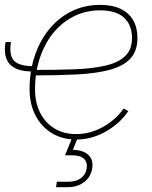

<svg xmlns="http://www.w3.org/2000/svg" viewBox="-34 -567 628 791"><path d="M99.6 -272.5Q33.7 -272.5 6.1 -302.7Q-21.5 -333 -11.2 -393.6H11.2Q2.4 -339.8 23.7 -317.1Q44.9 -294.4 103.5 -294.4ZM279.3 7.8Q222.7 7.8 179.4 -18.6Q136.2 -44.9 112.1 -91.6Q87.9 -138.2 87.9 -199.2Q87.9 -273.4 109.1 -336.7Q130.4 -399.9 169.2 -447.3Q208 -494.6 261.5 -520.8Q314.9 -546.9 378.4 -546.9Q428.7 -546.9 463.1 -530.3Q497.6 -513.7 514.9 -483.2Q532.2 -452.6 532.2 -411.1Q532.2 -356 502.2 -324.7Q472.2 -293.5 416.3 -278.8Q360.4 -264.2 281.7 -260.3Q203.1 -256.3 106.4 -256.3V-278.8Q197.8 -278.8 272 -281.5Q346.2 -284.2 399.4 -296.4Q452.6 -308.6 481.2 -335.4Q509.8 -362.3 509.8 -410.2Q509.8 -464.4 476.8 -494.4Q443.8 -524.4 378.4 -524.4Q319.8 -524.4 270.5 -499.8Q221.2 -475.1 185.5 -431.2Q149.9 -387.2 130.1 -327.9Q110.4 -268.6 110.4 -199.2Q110.4 -143.6 131.6 -102.1Q152.8 -60.5 190.9 -37.6Q229 -14.6 279.3 -14.6Q338.4 -14.6 390.6 -44.2Q442.9 -73.7 475.6 -120.1L494.6 -108.9Q459.5 -58.1 401.9 -25.1Q344.2 7.8 279.3 7.8ZM196.8 204.1 200.2 181.6H248Q279.3 181.6 299.1 167.2Q318.8 152.8 323.2 127.4Q327.1 102.5 312.3 87.6Q297.4 72.8 262.7 72.8H233.9L267.1 -9.3H284.2L286.6 0L266.1 50.3Q309.6 51.3 330.6 71.8Q351.6 92.3 345.7 127.4Q339.8 162.6 312.5 183.3Q285.2 204.1 244.6 204.1Z"/></svg>

Font: Inter 18pt Thin
Style: Italic
Weight: 250
Italic angle: -9.3988°
Version: Version 4.001;git-66647c0bb